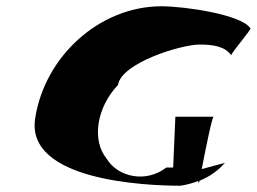

<svg xmlns="http://www.w3.org/2000/svg" viewBox="-20 -730 819 612"><path d="M92 -352C62 -154 445 -138 555 -138C575 -141 594 -146 611 -153C613 -150 614 -148 614 -146L616 -154C649 -167 676 -187 697 -211L623 -191C635 -253 656 -358 661 -358H539L532 -196H510C446 -146 356 -165 320 -224C271 -284 289 -389 356 -459C367 -530 558 -588 616 -588C660 -588 697 -582 717 -554C719 -564 785 -640 778 -640C749 -684 567 -710 495 -710C297 -710 122 -550 92 -352Z"/></svg>

Font: Ampere
Style: Ita
Weight: 400
Version: Version 1